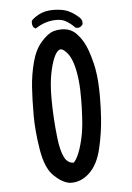

<svg xmlns="http://www.w3.org/2000/svg" viewBox="-56 -837 611 887"><g transform="rotate(-5 250.0 -393.5)"><path d="M96.2 -448.2Q100.1 -505.9 115 -562.7Q129.9 -619.6 160.2 -653.8Q190.4 -688.5 217.3 -696.8Q234.9 -702.1 253.9 -702.1Q283.7 -702.1 304.7 -689.5Q316.4 -682.6 326.2 -671.4Q355.5 -640.1 372.1 -592.8Q381.3 -566.9 390.1 -531.7Q402.8 -478 404.3 -411.6Q404.8 -395 404.8 -378.4Q404.8 -328.6 401.4 -278.3Q397 -210.9 380.4 -139.6Q363.3 -64.5 322.3 -26.9Q285.2 7.8 239.7 7.8Q232.9 7.8 229.5 7.3Q194.8 1 158 -34.9Q121.1 -70.8 106.7 -157.2Q92.3 -243.7 92.3 -317.1Q92.3 -390.6 96.2 -448.2ZM314.9 -292Q317.4 -336.9 317.4 -365.7Q317.4 -394.5 316.9 -415.8Q316.4 -437 313.5 -463.4Q303.2 -554.2 272.5 -590.3Q254.9 -610.4 243.7 -610.4Q241.7 -610.4 240.2 -610.4Q213.4 -601.6 194.8 -522.9Q185.1 -482.4 182.6 -437.5Q181.2 -415 181.2 -388.2Q181.2 -299.8 191.9 -205.6Q198.7 -145 214.4 -113.8Q228.5 -85 256.8 -83.5Q265.1 -88.9 276.9 -112.8Q290 -139.6 301 -186Q312 -232.4 314.9 -292ZM233.9 -747.6Q225.6 -747.6 216.3 -746.6Q177.7 -742.7 139.6 -718.3L136.7 -716.3L127 -722.7Q121.1 -732.4 121.1 -743.2Q121.1 -747.1 121.6 -752L127 -759.3Q155.8 -784.2 189.5 -791.5Q206.1 -794.9 224.9 -794.9Q243.7 -794.9 264.6 -791.5Q307.1 -784.2 346.7 -745.6Q354.5 -736.3 354.5 -724.1Q354.5 -721.2 354 -716.8Q351.1 -712.9 349.1 -710.9Q340.8 -702.6 330.1 -702.6Q326.2 -702.6 320.3 -704.1Q299.3 -726.1 276.9 -738.3Q259.8 -747.6 233.9 -747.6Z"/></g></svg>

Font: Bakudai
Style: Medium
Weight: 500
Version: Version 1.48